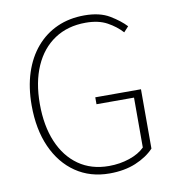

<svg xmlns="http://www.w3.org/2000/svg" viewBox="-83 -814 828 902"><g transform="rotate(-10 330.5 -363.0)"><path d="M368 13Q276 13 207 -34Q138 -81 100 -166Q62 -251 62 -365Q62 -451 84.5 -520Q107 -589 149 -638Q191 -687 249 -713Q307 -739 379 -739Q452 -739 498.5 -711Q545 -683 573 -653L550 -628Q522 -659 481 -681.5Q440 -704 379 -704Q293 -704 230.5 -662.5Q168 -621 134.5 -545Q101 -469 101 -365Q101 -261 133.5 -184Q166 -107 226.5 -64.5Q287 -22 371 -22Q423 -22 469 -37.5Q515 -53 542 -80V-318H363V-351H581V-68Q547 -32 493 -9.5Q439 13 368 13Z"/></g></svg>

Font: Noto Sans TC Thin
Style: Regular
Weight: 100
Designer: Ryoko NISHIZUKA 西塚涼子 (kana, bopomofo & ideographs); Paul D. Hunt (Latin, Greek & Cyrillic); Sandoll Communications 산돌커뮤니
Foundry: Adobe
Version: Version 2.004-H2;hotconv 1.0.118;makeotfexe 2.5.65603